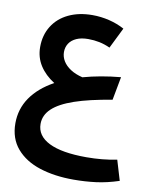

<svg xmlns="http://www.w3.org/2000/svg" viewBox="-93 -521 782 990"><g transform="rotate(10 298.5 -25.5)"><path d="M15.3 166.2Q15.3 91.6 56.6 31.2Q98 -29.1 176.8 -72.4Q127.5 -103.7 100.1 -146.5Q72.8 -189.3 72.8 -243.3Q72.8 -305.4 102.5 -352.8Q132.1 -400.2 186.1 -426Q240.1 -451.7 310.4 -451.7Q355.5 -451.7 399 -441.1Q442.5 -430.4 479 -410.5L425.4 -301.8Q397.4 -314.6 369.1 -320.5Q340.9 -326.3 310.4 -326.3Q274.1 -326.3 248.9 -315Q223.7 -303.6 210.9 -283.9Q198.2 -264.2 198.2 -239Q198.2 -214.1 211.6 -191.9Q225.1 -169.7 251.2 -152.7Q277.3 -135.7 314.3 -126.8Q404.5 -152 510.7 -161.9L487.9 -39.8Q368.3 -20.2 292.6 5.9Q217 32 180.4 66.6Q143.8 101.2 143.8 147Q143.8 209.5 210.4 242.5Q277 275.6 406.2 275.6Q490.4 275.6 565.3 260.3L596.9 365.8Q534.1 386.4 477.5 393.6Q420.8 400.9 360.1 400.9Q260.7 400.9 183.1 375.9Q105.5 350.9 60.4 298.3Q15.3 245.7 15.3 166.2Z"/></g></svg>

Font: Riot Sans AR Bold
Style: Regular
Weight: 400
Designer: Bonnie Shaver-Troup, Thomas Jockin
Foundry: Lexend
Version: Version 1.001